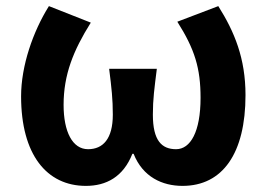

<svg xmlns="http://www.w3.org/2000/svg" viewBox="-20 -594 873 628"><path d="M261 14C327 14 383 -15 413 -91H417C447 -15 511 14 577 14C708 14 783 -92 783 -283C783 -403 747 -490 694 -574L560 -523C617 -433 636 -371 636 -274C636 -163 603 -106 556 -106C509 -106 480 -134 480 -219C480 -270 485 -305 493 -369H337C345 -305 349 -270 349 -219C349 -140 317 -106 268 -106C217 -106 188 -163 188 -251C188 -350 220 -429 277 -520L140 -574C88 -491 49 -379 49 -279C49 -88 133 14 261 14Z"/></svg>

Font: Noto Sans JP
Style: Bold
Weight: 700
Designer: Ryoko NISHIZUKA  (kana, bopomofo & ideographs); Paul D. Hunt (Latin, Greek & Cyrillic); Sandoll Communications , Soo-you
Foundry: Adobe
Version: Version 2.002;hotconv 1.0.116;makeotfexe 2.5.65601